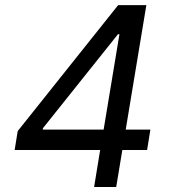

<svg xmlns="http://www.w3.org/2000/svg" viewBox="-20 -748 687 768"><path d="M38.6 -147.9 50.8 -223.6 452.6 -727.5H509.3L490.2 -611.3H452.1L151.9 -235.4L150.9 -229.5H581.5L568.4 -147.9ZM356.4 0 384.3 -170.4 390.6 -206.1 477.1 -727.5H565.4L444.8 0Z"/></svg>

Font: Inter
Style: Italic
Weight: 400
Italic angle: -9.3988°
Designer: Rasmus Andersson
Foundry: rsms
Version: Version 4.001;git-66647c0bb